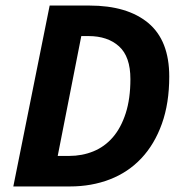

<svg xmlns="http://www.w3.org/2000/svg" viewBox="-20 -672 656 692"><path d="M28 0 159 -652H302Q439 -652 514.5 -589Q590 -526 590 -396Q590 -300 563.5 -226Q537 -152 489.5 -101.5Q442 -51 376 -25.5Q310 0 232 0ZM188 -110H229Q276 -110 316.5 -126.5Q357 -143 386.5 -177Q416 -211 433 -263.5Q450 -316 450 -387Q450 -468 409 -505Q368 -542 299 -542H273Z"/></svg>

Font: TypoPRO Source Sans Pro
Style: Bold Italic
Weight: 700
Italic angle: -11°
Designer: Paul D. Hunt
Foundry: Adobe Systems Incorporated
Version: Version 1.075;PS 2.000;hotconv 1.0.86;makeotf.lib2.5.63406